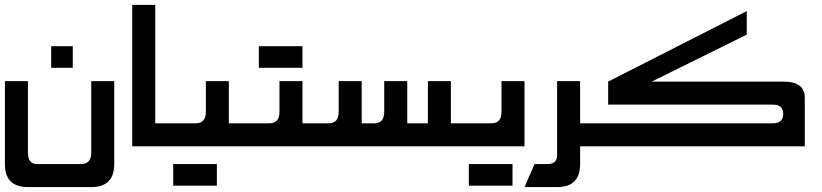

<svg xmlns="http://www.w3.org/2000/svg" viewBox="-20 -596 3347 782"><path d="M0 -265.6H93.8V25.4Q93.8 72.3 130.9 72.3H310.5Q351.6 72.3 351.6 25.4V-265.6H445.3V72.3Q445.3 166 351.6 166H93.8Q0 166 0 72.3ZM188.5 -319.8V-407.7H276.4V-319.8Z M518.6 0V-576.2H612.3V0Z M588.4 -93.8H777.3Q818.4 -93.8 818.4 -140.6V-265.6H912.1V0H539.1ZM863.3 72.3V160.2H685.5V72.3Z M888.2 -93.8H1077.1Q1118.2 -93.8 1118.2 -140.6V-265.6H1211.9V0H838.9ZM1211.9 -407.7V-319.8H1034.2V-407.7Z M1503.9 -93.8Q1544.9 -93.8 1544.9 -140.6V-265.6H1638.7V-93.8H1722.7V-265.6H1816.4V0H1138.7L1188 -93.8H1318.4Q1359.4 -93.8 1359.4 -140.6V-265.6H1453.1V-93.8Z M1792.5 -93.8H1981.4Q2022.5 -93.8 2022.5 -140.6V-265.6H2116.2V0H1743.2ZM2067.4 72.3V160.2H1889.6V72.3Z M2249 -265.6H2342.8V72.3Q2342.8 166 2249 166H2116.2L2157.2 72.3H2210Q2249 72.3 2249 36.1Z M3021.5 -550.8V-455.1L2634.8 -263.7H3169.9Q3257.8 -263.7 3257.8 -198.2Q3257.8 -132.8 3257.8 0H2269.5L2318.4 -93.8H3127.9Q3169.9 -93.8 3169.9 -131.8Q3169.9 -169.9 3127.9 -169.9H2457V-263.7Z"/></svg>

Font: Aswaq
Style: Regular
Weight: 400
Designer: Husham Jawad
Version: Version 1.000;November 3, 2021;FontCreator 14.0.0.2814 32-bi